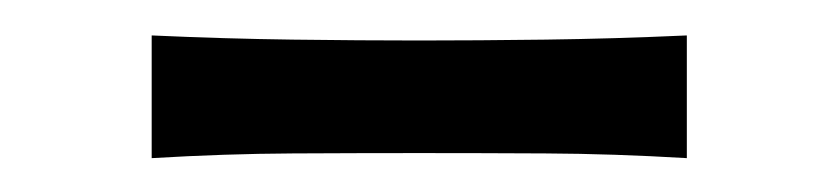

<svg xmlns="http://www.w3.org/2000/svg" viewBox="-20 -365 479 110"><path d="M66.9 -274.4V-344.7Q108.9 -342.8 147.7 -342.3Q186.5 -341.8 220.2 -341.8Q253.4 -341.8 292.5 -342.3Q331.5 -342.8 373.5 -344.7V-274.4Q331.5 -276.9 292.5 -277.1Q253.4 -277.3 220.2 -277.3Q186.5 -277.3 147.7 -277.1Q108.9 -276.9 66.9 -274.4Z"/></svg>

Font: Pinar-DS1-FD Regular
Style: Regular
Weight: 400
Designer: Amin Abedi
Version: Version 3.000